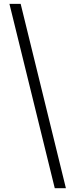

<svg xmlns="http://www.w3.org/2000/svg" viewBox="-20 -793 390 993"><path d="M28.8 -772.9H86.9L320.8 180.2H263.2Z"/></svg>

Font: Kreadon
Style: Regular
Weight: 400
Designer: kohakuno
Foundry: StudioGnu
Version: Version 1.000;Glyphs 3.1.2 (3151)